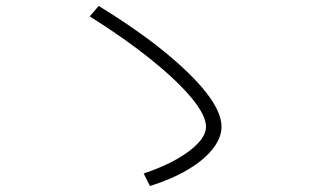

<svg xmlns="http://www.w3.org/2000/svg" viewBox="-20 -686 1040 644"><path d="M462 -104Q527 -126 573.5 -152.5Q620 -179 645.5 -207Q671 -235 671 -261Q671 -299 622.5 -357.5Q574 -416 486.5 -486.5Q399 -557 281 -631L311 -666Q440 -587 532 -512Q624 -437 673.5 -373Q723 -309 723 -261Q723 -224 693.5 -186.5Q664 -149 610 -117Q556 -85 483 -62Z"/></svg>

Font: M PLUS 2 Thin Light
Style: Regular
Weight: 300
Version: Version 1.001